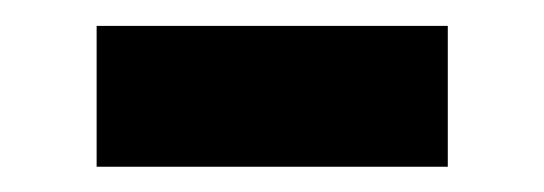

<svg xmlns="http://www.w3.org/2000/svg" viewBox="-20 -358 431 152"><path d="M56.5 -226V-337.5H334.5V-226Z"/></svg>

Font: Geologica Medium
Style: Regular
Weight: 500
Designer: Sindre Bremnes, Frode Helland
Foundry: Monokrom Skriftforlag AS
Version: Version 1.010;gftools[0.9.28]